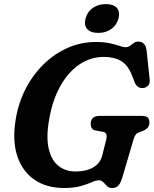

<svg xmlns="http://www.w3.org/2000/svg" viewBox="-20 -924 769 960"><path d="M458.5 -714Q501.5 -714 530.5 -707.5Q559.5 -701 577.8 -694.5Q596 -688 606.5 -688Q621 -688 630.2 -695Q639.5 -702 648.5 -709Q657.5 -716 672 -716Q709 -716 713.5 -666.5L728.5 -525Q730 -505 720.2 -495.2Q710.5 -485.5 696.5 -484Q665.5 -481 653 -513.5L638.5 -550.5Q618.5 -600 584.2 -619.8Q550 -639.5 499.5 -639.5Q434 -639.5 378.2 -602.5Q322.5 -565.5 283 -496Q243.5 -426.5 226 -329Q210 -238.5 223.5 -180.5Q237 -122.5 272.5 -94.5Q308 -66.5 358.5 -66.5Q410.5 -66.5 446 -87Q481.5 -107.5 491.5 -148L510.5 -223.5Q520.5 -261.5 494.5 -265L457.5 -271.5Q444.5 -274 439 -283.2Q433.5 -292.5 433.5 -304.5Q433.5 -344.5 478.5 -344.5H689.5Q712.5 -344.5 720 -335Q727.5 -325.5 727 -309.5Q727 -295 717.8 -285Q708.5 -275 695 -269.5L678 -263.5Q665 -259 658.8 -251Q652.5 -243 648.5 -229.5L592 -38Q583.5 -8.5 572 3.8Q560.5 16 541 16Q524.5 16 515 6.2Q505.5 -3.5 496.5 -13Q487.5 -22.5 473 -22.5Q460 -22.5 439 -13Q418 -3.5 384.5 6.2Q351 16 300 16Q212 16 151.8 -25.8Q91.5 -67.5 66.2 -144.2Q41 -221 58.5 -327Q72 -410 108.5 -480.5Q145 -551 199 -603.5Q253 -656 319.2 -685Q385.5 -714 458.5 -714ZM471 -759.5Q432.5 -759.5 415.8 -779Q399 -798.5 408 -832Q416.5 -865 443.8 -884.2Q471 -903.5 509.5 -903.5Q548 -903.5 564.5 -884.2Q581 -865 572.5 -832Q563.5 -799 536.8 -779.2Q510 -759.5 471 -759.5Z"/></svg>

Font: Fraunces 9pt S100 SemiBold
Style: Italic
Weight: 600
Italic angle: -16°
Version: Version 1.000; ttfautohint (v1.8.3)